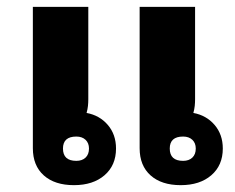

<svg xmlns="http://www.w3.org/2000/svg" viewBox="-20 -532 688 561"><path d="M196 9Q140 9 108 -19.5Q76 -48 76 -99V-512H238V-242Q238 -232 237 -222.5Q236 -213 233 -202Q271 -195 295 -167Q319 -139 319 -98Q319 -49 285.5 -20Q252 9 196 9ZM203 -62Q220 -62 230 -71.5Q240 -81 240 -98Q240 -114 230 -123.5Q220 -133 203 -133Q164 -133 164 -98Q164 -62 203 -62ZM508 9Q452 9 420 -19.5Q388 -48 388 -99V-512H550V-242Q550 -232 549 -222.5Q548 -213 545 -202Q583 -195 607 -167Q631 -139 631 -98Q631 -49 597.5 -20Q564 9 508 9ZM515 -62Q532 -62 542 -71.5Q552 -81 552 -98Q552 -114 542 -123.5Q532 -133 515 -133Q476 -133 476 -98Q476 -62 515 -62Z"/></svg>

Font: Noto Sans Thai Looped UI ExtraBold
Style: Regular
Weight: 800
Designer: Cadson Demak Team
Foundry: Cadson Demak Co., Ltd.
Version: Version 1.000